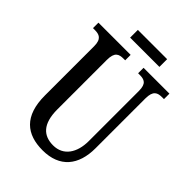

<svg xmlns="http://www.w3.org/2000/svg" viewBox="-244 -951 1071 1071"><g transform="rotate(45 292.0 -415.5)"><path d="M196 -780H427V-841H196ZM295 10C430 10 496 -74 496 -207V-600C496 -662 522 -671 558 -671H572V-714H368V-671H380C417 -671 441 -662 441 -604V-209C441 -117 398 -51 317 -51C242 -51 192 -94 192 -210V-600C192 -662 217 -671 254 -671H266V-714H12V-671H26C61 -671 88 -662 88 -604V-216C88 -53 169 10 295 10Z"/></g></svg>

Font: Noto Serif Armenian ExtraCondensed Medium
Style: Regular
Weight: 500
Width: 2
Designer: Monotype Design Team
Foundry: Monotype Imaging Inc.
Version: Version 2.008